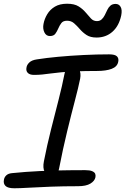

<svg xmlns="http://www.w3.org/2000/svg" viewBox="-31 -997 671 1028"><path d="M151 -596Q128 -596 117.5 -607Q107 -618 111 -636Q113 -650 126 -662.5Q139 -675 166 -679Q216 -687 281 -693Q346 -699 417 -702.5Q488 -706 553 -706Q585 -706 595.5 -695Q606 -684 602 -666Q597 -640 567 -628.5Q537 -617 488 -617Q423 -617 376.5 -615Q330 -613 297 -610Q264 -607 239.5 -603.5Q215 -600 194.5 -598Q174 -596 151 -596ZM245 -56Q219 -56 208 -77Q197 -98 204 -133Q221 -220 242 -303Q263 -386 282.5 -462Q302 -538 314 -600Q319 -624 329 -636.5Q339 -649 357 -649Q380 -649 392 -627.5Q404 -606 398 -575Q389 -530 370 -458Q351 -386 328.5 -293.5Q306 -201 285 -93Q277 -56 245 -56ZM46 11Q11 11 -1.5 -1.5Q-14 -14 -10 -34Q-8 -48 2.5 -58Q13 -68 33 -70Q70 -74 106.5 -76.5Q143 -79 180.5 -81Q218 -83 257.5 -84Q297 -85 338.5 -85.5Q380 -86 425 -86Q450 -86 462.5 -80.5Q475 -75 478.5 -67Q482 -59 480 -48Q476 -28 453 -14Q430 0 386 0Q309 0 242 2.5Q175 5 124.5 8Q74 11 46 11ZM236 -804Q216 -804 206.5 -824Q197 -844 202 -869Q207 -896 222 -921Q237 -946 263 -961.5Q289 -977 328 -977Q367 -977 389.5 -963Q412 -949 427.5 -930.5Q443 -912 456 -898Q469 -884 488 -884Q503 -884 513 -893Q523 -902 530 -916Q537 -930 543.5 -944Q550 -958 560.5 -967Q571 -976 588 -976Q606 -976 615 -960Q624 -944 618 -914Q606 -858 571 -827Q536 -796 486 -796Q453 -796 432.5 -809.5Q412 -823 396.5 -841Q381 -859 365.5 -872.5Q350 -886 328 -886Q307 -886 297.5 -873.5Q288 -861 281 -844.5Q274 -828 265 -816Q256 -804 236 -804Z"/></svg>

Font: Shantell Sans
Style: Italic
Weight: 400
Italic angle: -11°
Designer: Stephen Nixon, Anya Danilova, Shantell Martin
Foundry: Arrow Type
Version: Version 1.011;[c5ecc13dd]